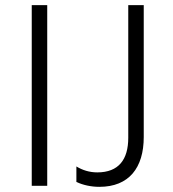

<svg xmlns="http://www.w3.org/2000/svg" viewBox="-20 -720 671 744"><path d="M103 0H163V-700H103ZM365 4C480 4 537 -70 537 -189V-700H477V-186C477 -102 440 -52 357 -52C326 -52 299 -61 276 -75V-15C301 -3 333 4 365 4Z"/></svg>

Font: Fixel Text Light
Style: Regular
Weight: 300
Width: 4
Designer: AlfaBravo + MacPaw
Foundry: Kyrylo Tkachov, Marchela Mozhyna, Serhii Makarenko, Maria Weinstein, Zakhar Kryvoshyya
Version: Version 1.211